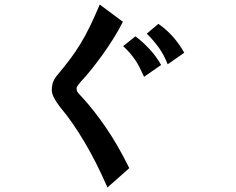

<svg xmlns="http://www.w3.org/2000/svg" viewBox="-20 -722 1040 845"><path d="M453 103Q402 -13 351.5 -97.5Q301 -182 258 -234Q251 -242 243 -252.5Q235 -263 227 -275.5Q219 -288 213.5 -300.5Q208 -313 208 -325Q208 -347 214.5 -363Q221 -379 236 -396Q263 -428 287.5 -460.5Q312 -493 334 -529Q356 -565 376.5 -607.5Q397 -650 419 -702L521 -626Q501 -587 477 -549Q453 -511 428 -476.5Q403 -442 379.5 -413Q356 -384 336 -363Q331 -357 324 -348Q317 -339 317 -333Q317 -323 321.5 -316.5Q326 -310 335 -301Q391 -241 445.5 -161.5Q500 -82 549 18ZM614 -384Q604 -406 595 -424Q586 -442 575.5 -457.5Q565 -473 552.5 -487.5Q540 -502 522 -519L576 -562Q603 -543 636 -508Q669 -473 689 -436ZM718 -439Q702 -480 679.5 -511.5Q657 -543 626 -574L677 -617Q713 -592 740.5 -561Q768 -530 791 -490Z"/></svg>

Font: NanumGothicCoding
Style: Bold
Weight: 700
Monospace: yes
Designer: Kwon Bruce; Nicolas Noh; Sung-woo Choi; Go-un Cha; Soo-hyun Park;
Foundry: NHN Corporation
Version: Version 2.000;PS 1;hotconv 1.0.49;makeotf.lib2.0.14853